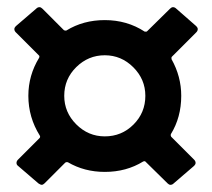

<svg xmlns="http://www.w3.org/2000/svg" viewBox="-20 -570 591 535"><path d="M456 -196Q455 -192 457 -189L521 -125Q525 -121 525 -116Q525 -112 521 -108L464 -59Q460 -55 455 -55Q451 -55 447 -59L386 -119Q384 -122 379 -120Q332 -91 272 -91Q215 -91 169 -118Q165 -119 162 -117L104 -59Q100 -55 96 -55Q93 -55 87 -59L30 -108Q26 -111 26 -116Q26 -121 30 -125L90 -185Q93 -188 91 -192Q59 -243 59 -303Q59 -360 89 -409Q91 -414 88 -416L24 -480Q20 -484 20 -489Q20 -493 24 -497L81 -546Q85 -550 90 -550Q94 -550 98 -546L158 -486Q161 -484 165 -485Q212 -514 272 -514Q334 -514 383 -482Q388 -481 390 -483L454 -546Q458 -550 462 -550Q467 -550 471 -546L527 -497Q531 -493 531 -489Q531 -484 527 -480L459 -412Q457 -410 458 -405Q485 -357 485 -303Q485 -243 456 -196ZM272 -190Q319 -190 352 -223Q385 -256 385 -303Q385 -349 351.5 -382.5Q318 -416 272 -416Q226 -416 192.5 -383Q159 -350 159 -303Q159 -257 192.5 -223.5Q226 -190 272 -190Z"/></svg>

Font: Barlow Semi Condensed SemiBold
Style: Regular
Weight: 600
Width: 4
Designer: Jeremy Tribby
Foundry: Tribby Type
Version: Version 1.408